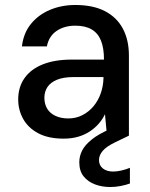

<svg xmlns="http://www.w3.org/2000/svg" viewBox="-20 -544 600 770"><path d="M235 12Q174 12 133.5 -9.5Q93 -31 73 -67Q53 -103 53 -145Q53 -195 78.5 -231Q104 -267 152 -286Q200 -305 267 -305H397Q397 -351 385 -381Q373 -411 347.5 -426Q322 -441 282 -441Q238 -441 207 -420Q176 -399 168 -358H68Q74 -411 104 -448Q134 -485 180.5 -504.5Q227 -524 282 -524Q353 -524 400.5 -499.5Q448 -475 472.5 -429.5Q497 -384 497 -321V0H409L401 -86Q391 -65 375.5 -47.5Q360 -30 339.5 -16.5Q319 -3 293 4.5Q267 12 235 12ZM254 -69Q285 -69 311 -82.5Q337 -96 355.5 -118.5Q374 -141 384 -169.5Q394 -198 395 -230V-235H277Q234 -235 208 -224Q182 -213 170 -194.5Q158 -176 158 -152Q158 -127 169 -108.5Q180 -90 202 -79.5Q224 -69 254 -69ZM422 206Q389 206 361 195.5Q333 185 315.5 163.5Q298 142 298 107Q298 82 309.5 59.5Q321 37 348.5 15Q376 -7 423 -27L473 -49L497 0L441 27Q406 44 391.5 61.5Q377 79 377 98Q377 119 392.5 131.5Q408 144 434 144Q448 144 466 140Q484 136 501 129V192Q484 198 463.5 202Q443 206 422 206Z"/></svg>

Font: DM Sans 12pt Medium
Style: Regular
Weight: 500
Version: Version 4.004;gftools[0.9.30]